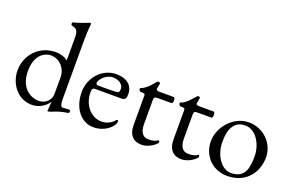

<svg xmlns="http://www.w3.org/2000/svg" viewBox="-88 -1053 2196 1421"><g transform="rotate(20 1009.5 -342.5)"><path d="M229 -379C307 -379 352 -311 352 -255V-120C352 -72 313 -31 257 -31C213 -31 109 -62 109 -213C109 -347 190 -379 229 -379ZM338 -393C332 -400 288 -414 260 -414C120 -414 35 -306 35 -190C35 -89 106 14 220 14C286 14 331 -26 351 -57V-51C351 -34 346 2 346 15C346 18 345 19 349 19C355 19 369 15 373 13C402 1 438 -14 490 -21C495 -21 504 -24 504 -35C504 -47 494 -49 489 -48C479 -46 453 -45 443 -45C427 -45 422 -68 422 -110V-562C422 -652 429 -686 429 -698C428 -702 426 -704 422 -704C408 -704 373 -681 300 -664C295 -663 293 -657 293 -652C293 -646 296 -640 301 -639C335 -632 352 -620 352 -566V-408C352 -390 351 -384 348 -384C346 -384 342 -388 338 -393Z M719 -383C758 -383 801 -361 801 -321C801 -310 798 -294 791 -293C770 -289 747 -288 718 -288H636C622 -288 617 -295 617 -303C617 -329 663 -383 719 -383ZM735 -414C622 -414 536 -316 536 -203C536 -70 613 14 704 14C796 14 852 -43 862 -78C864 -86 863 -98 856 -98C853 -98 848 -94 845 -91C819 -57 774 -46 749 -46C659 -46 598 -130 598 -220C598 -254 607 -257 623 -257H831C857 -257 866 -272 866 -302C866 -376 812 -414 735 -414Z M1085 14C1146 14 1202 -36 1202 -47C1202 -55 1198 -64 1192 -60C1176 -48 1156 -41 1117 -41C1086 -41 1051 -61 1051 -135V-324C1051 -351 1057 -352 1091 -352H1190C1195 -352 1200 -364 1200 -376C1200 -388 1195 -400 1190 -400H1076C1063 -400 1049 -405 1051 -414L1059 -458C1060 -467 1048 -468 1042 -468C1032 -468 989 -394 936 -379C934 -378 931 -375 931 -372C931 -365 939 -352 943 -352C974 -352 981 -349 981 -337V-105C981 -22 1023 14 1085 14Z M1399 14C1460 14 1516 -36 1516 -47C1516 -55 1512 -64 1506 -60C1490 -48 1470 -41 1431 -41C1400 -41 1365 -61 1365 -135V-324C1365 -351 1371 -352 1405 -352H1504C1509 -352 1514 -364 1514 -376C1514 -388 1509 -400 1504 -400H1390C1377 -400 1363 -405 1365 -414L1373 -458C1374 -467 1362 -468 1356 -468C1346 -468 1303 -394 1250 -379C1248 -378 1245 -375 1245 -372C1245 -365 1253 -352 1257 -352C1288 -352 1295 -349 1295 -337V-105C1295 -22 1337 14 1399 14Z M1778 -414C1655 -414 1559 -298 1559 -187C1559 -70 1646 14 1758 14C1908 14 1984 -96 1984 -213C1984 -321 1894 -414 1778 -414ZM1761 -383C1846 -383 1902 -284 1902 -189C1902 -150 1898 -102 1882 -71C1862 -32 1824 -16 1779 -16C1699 -16 1641 -111 1641 -210C1641 -258 1646 -309 1673 -343C1697 -374 1725 -383 1761 -383Z"/></g></svg>

Font: EB Garamond 12
Style: Regular
Weight: 400
Version: Version 0.016+